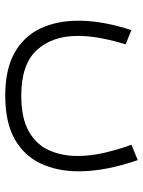

<svg xmlns="http://www.w3.org/2000/svg" viewBox="69 -378 524 702"><g transform="rotate(90 331.0 -27.0)"><path d="M329.1 157.2Q412.6 157.2 460.9 129.4Q509.3 101.6 529.8 54.9Q550.3 8.3 550.3 -47.9Q550.3 -98.6 537.6 -150.9Q524.9 -203.1 509.3 -245.6L565.4 -268.6Q585.4 -211.4 595.9 -156.7Q606.4 -102.1 606.4 -52.2Q606.4 24.9 578.1 85.7Q549.8 146.5 488.8 181.2Q427.7 215.8 329.1 215.8Q233.9 215.8 173.3 181.9Q112.8 147.9 84.2 87.6Q55.7 27.3 55.7 -51.8Q55.7 -98.1 64.9 -147.7Q74.2 -197.3 90.3 -245.1L142.1 -224.6Q128.9 -181.6 120.1 -136.7Q111.3 -91.8 111.3 -48.8Q111.3 43.9 163.3 100.6Q215.3 157.2 329.1 157.2Z"/></g></svg>

Font: Vazirmatn FD NL ExtraLight
Style: Regular
Weight: 200
Designer: Saber Rastikerdar
Foundry: Saber Rastikerdar
Version: Version 33.003